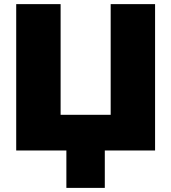

<svg xmlns="http://www.w3.org/2000/svg" viewBox="-20 -725 825 925"><path d="M299.8 180.2V0H58.1V-705.1H272V-171.9H513.2V-705.1H727.1V0H484.9V180.2Z"/></svg>

Font: Mulish ExtraBlack
Style: Regular
Weight: 1000
Designer: Vernon Adams
Foundry: Vernon Adams
Version: Version 3.603; ttfautohint (v1.8.3)